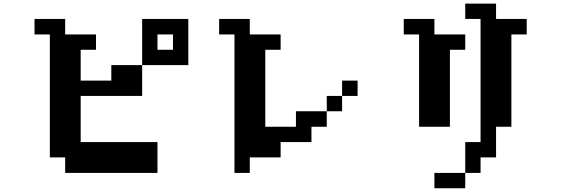

<svg xmlns="http://www.w3.org/2000/svg" viewBox="-20 -879 3040 1040"><path d="M833 -609.4H917V-692.4H833ZM167 -692.4V-776.4H333V-692.4H500V-609.4H417V-442.4H583V-526.4H750V-359.4H417V-109.4H833V57.6H333V-26.4H250V-692.4ZM750 -526.4V-776.4H1000V-526.4Z M1167 -692.4V-776.4H1333V-692.4H1500V-609.4H1417V-192.4H1583V-276.4H1750V-192.4H1667V-109.4H1500V-26.4H1333V57.6H1250V-692.4ZM1833 -359.4V-276.4H1750V-359.4ZM1833 -359.4V-442.4H1917V-359.4Z M2167 -692.4V-776.4H2333V-692.4H2500V-609.4H2417V-192.4H2250V-692.4ZM2500 57.6V-109.4H2583V-776.4H2500V-859.4H2667V-776.4H2833V-692.4H2750V-192.4H2667V-26.4H2583V57.6ZM2500 57.6V140.6H2333V57.6Z"/></svg>

Font: KH Dot Dougenzaka 12
Style: Regular
Weight: 400
Designer: Original version for X68000 by Keitarou Hiraki (http://hp.vector.co.jp/authors/VA000874/) / TrueType conversion by Homem
Version: Version 1.00.20150527